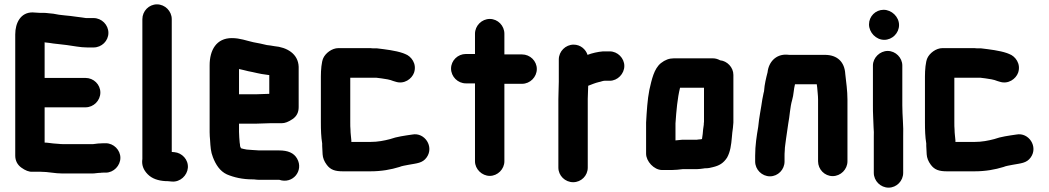

<svg xmlns="http://www.w3.org/2000/svg" viewBox="-20 -749 4817 882"><path d="M410 -666H375C359 -668 351 -670 331 -672C295 -678 260 -678 225 -686L205 -688C196 -689 188 -690 180 -690H162C151 -690 141 -692 129 -692C75 -692 50 -644 50 -591V-34C50 -11 60 8 78 21C96 34 113 41 129 40H166C202 40 231 48 268 48H403C417 48 427 45 441 45C446 44 451 44 456 44H466C502 44 533 12 533 -24C533 -60 502 -91 466 -91H456C440 -91 421 -89 408 -87H269C263 -87 257 -87 251 -88L225 -90C212 -91 199 -94 185 -94V-256H373C410 -256 441 -287 441 -324C441 -361 410 -391 373 -391H185V-555L188 -554L206 -552C213 -551 219 -550 226 -549L244 -547C258 -546 273 -543 287 -542C319 -538 348 -531 381 -531H410C447 -531 478 -561 478 -598C478 -635 447 -666 410 -666Z M634 -661V-19C630 8 638 31 659 52C678 71 705 81 740 83C746 83 752 83 759 84L770 85C808 88 840 57 843 22C846 -16 816 -47 781 -50L769 -51V-661C769 -698 738 -729 701 -729C664 -729 634 -698 634 -661Z M1159 -316H1078V-432C1093 -429 1107 -425 1120 -422C1148 -417 1174 -409 1203 -406L1217 -404V-318C1204 -318 1173 -316 1159 -316ZM1221 -183H1274C1289 -183 1305 -189 1324 -202C1343 -215 1352 -233 1352 -257V-442C1350 -502 1298 -532 1240 -537L1222 -540L1206 -542C1188 -546 1164 -552 1144 -555C1112 -562 1083 -574 1045 -574C974 -574 943 -519 943 -449V-142C943 -129 944 -117 945 -106C947 -74 948 -52 958 -27C971 7 990 37 1022 52C1055 66 1094 75 1140 75H1146C1154 76 1162 77 1170 77H1263C1325 98 1376 35 1345 -20C1330 -47 1302 -58 1262 -58H1170C1161 -58 1150 -60 1139 -60C1134 -60 1118 -62 1113 -62L1098 -65C1094 -66 1090 -67 1087 -68C1086 -70 1085 -72 1084 -75C1084 -76 1084 -76 1083 -77C1083 -82 1082 -88 1081 -94C1080 -109 1078 -126 1078 -143V-181H1159C1173 -181 1207 -183 1221 -183Z M1460 -90V-79C1460 -66 1462 -53 1462 -40C1463 -24 1469 -8 1481 8C1498 31 1519 38 1555 38H1681C1733 38 1776 30 1815 18C1826 13 1843 11 1857 8C1894 1 1921 1 1940 -26C1975 -75 1931 -142 1874 -131C1840 -126 1802 -121 1772 -110C1745 -103 1716 -97 1681 -97H1594V-104C1593 -119 1590 -136 1590 -154C1589 -163 1589 -174 1589 -187V-392H1704C1707 -392 1711 -392 1716 -391L1732 -389C1748 -387 1773 -383 1786 -377L1796 -374C1837 -360 1872 -387 1882 -415C1896 -456 1869 -491 1841 -501L1831 -505C1796 -517 1752 -522 1711 -527H1692C1685 -528 1679 -528 1673 -528H1535C1504 -528 1475 -504 1465 -482C1457 -465 1454 -427 1454 -398V-187C1454 -152 1455 -120 1460 -90Z M2162 -594V-501H2120C2083 -501 2052 -471 2052 -434C2052 -397 2083 -366 2120 -366H2162V-8C2162 28 2194 59 2230 59C2266 59 2297 28 2297 -8V-364H2378C2415 -364 2446 -395 2446 -432C2446 -469 2415 -499 2378 -499H2297V-594C2297 -631 2267 -662 2230 -662C2193 -662 2162 -631 2162 -594Z M2848 -446C2848 -482 2817 -513 2781 -513H2750C2726 -511 2700 -505 2679 -497C2671 -522 2647 -544 2615 -544C2578 -544 2547 -513 2547 -476V-374C2547 -352 2545 -318 2545 -293V21C2545 58 2576 88 2613 88C2650 88 2680 58 2680 21V-295C2680 -315 2682 -336 2682 -355C2698 -361 2714 -368 2731 -372C2739 -373 2749 -378 2757 -378H2781C2817 -378 2848 -410 2848 -446Z M3214 -346V-190C3213 -183 3213 -179 3213 -176C3212 -170 3211 -163 3210 -155L3208 -133L3205 -112V-110C3202 -110 3200 -110 3199 -109C3193 -109 3187 -108 3180 -107H3113L3083 -104V-182C3087 -241 3092 -298 3104 -346ZM3020 32H3066C3080 32 3102 30 3116 28H3172C3179 28 3187 28 3196 27L3212 25C3216 24 3219 24 3222 24C3233 24 3243 22 3254 19C3284 12 3303 1 3320 -25C3335 -52 3339 -83 3342 -118L3344 -140C3346 -158 3348 -164 3349 -186V-405C3349 -440 3320 -469 3288 -472C3277 -478 3266 -481 3255 -481H3075C3054 -481 3035 -474 3016 -459C2984 -433 2974 -384 2963 -336C2954 -291 2951 -238 2948 -186V-43C2948 -8 2984 31 3020 32Z M3584 -7V-34C3584 -39 3584 -46 3585 -57C3585 -66 3586 -75 3587 -82L3591 -112C3594 -131 3598 -160 3601 -181C3608 -216 3609 -256 3619 -290C3626 -313 3626 -340 3632 -362H3732C3732 -359 3734 -350 3734 -347C3735 -330 3738 -311 3738 -292V-8C3738 29 3768 60 3805 60C3842 60 3873 29 3873 -8V-291C3873 -332 3867 -373 3863 -409C3860 -464 3827 -497 3769 -497H3612C3606 -497 3600 -497 3594 -498C3544 -500 3511 -464 3506 -417C3499 -390 3492 -361 3490 -332C3490 -329 3489 -326 3488 -323C3486 -315 3484 -305 3482 -293C3476 -250 3467 -210 3463 -166C3456 -125 3449 -81 3449 -34V-7C3449 30 3480 61 3517 61C3554 61 3584 30 3584 -7Z M3990 -448V-265C3990 -248 3990 -231 3991 -214L3993 -164C3994 -149 3995 -135 3994 -122V45C3994 82 4025 113 4062 113C4099 113 4129 82 4129 45V-122C4131 -169 4125 -217 4125 -265V-448C4125 -484 4094 -515 4058 -515C4022 -515 3990 -484 3990 -448ZM3972 -637C3972 -600 4004 -566 4042 -566C4079 -566 4110 -597 4110 -634C4110 -672 4076 -704 4039 -704C4002 -704 3972 -674 3972 -637Z M4235 -90V-79C4235 -66 4237 -53 4237 -40C4238 -24 4244 -8 4256 8C4273 31 4294 38 4330 38H4456C4508 38 4551 30 4590 18C4601 13 4618 11 4632 8C4669 1 4696 1 4715 -26C4750 -75 4706 -142 4649 -131C4615 -126 4577 -121 4547 -110C4520 -103 4491 -97 4456 -97H4369V-104C4368 -119 4365 -136 4365 -154C4364 -163 4364 -174 4364 -187V-392H4479C4482 -392 4486 -392 4491 -391L4507 -389C4523 -387 4548 -383 4561 -377L4571 -374C4612 -360 4647 -387 4657 -415C4671 -456 4644 -491 4616 -501L4606 -505C4571 -517 4527 -522 4486 -527H4467C4460 -528 4454 -528 4448 -528H4310C4279 -528 4250 -504 4240 -482C4232 -465 4229 -427 4229 -398V-187C4229 -152 4230 -120 4235 -90Z"/></svg>

Font: Electronic
Style: UltThk
Weight: 900
Version: Version 1.011